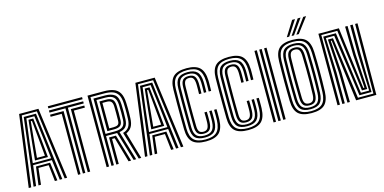

<svg xmlns="http://www.w3.org/2000/svg" viewBox="-82 -1341 3609 1805"><g transform="rotate(-15 1723.0 -438.5)"><path d="M16.6 0 109.3 -696H297.4L390.2 0H366.2L277 -676.7H129.8L40.6 0ZM111.5 0 134.7 -178H272L295.3 0H270.9L253.2 -158.9H153.6L135.9 0ZM63.7 0 143.9 -657.6H262.9L343.1 0H318.8L294.6 -196.9H112.2L88 0ZM113.6 -215.8H292.4L270.1 -414.5L242.4 -638.4H164.4L135.9 -414.5ZM140.3 -234.7 158.3 -414.5 180.2 -620.7H226.6L249 -414.5L266.4 -234.7ZM164.6 -253.7H242.1L227.1 -414.5L209.1 -601.4H197.7L179.7 -414.5Z M543.8 0V-634.5H388.6V-655H721.9V-634.5H567.3V0ZM496.7 0V-593.7H388.6V-614.2H520.3V0ZM590.9 0V-614.2H721.9V-593.7H614.6V0ZM388.6 -675.5V-696H721.9V-675.5Z M774.7 0V-696H934.9Q990 -696 1028.1 -681.8Q1066.1 -667.7 1086.5 -633Q1106.9 -598.2 1109.2 -536.3Q1110.4 -507.4 1110.6 -483.6Q1110.9 -459.8 1110.6 -436.9Q1110.3 -414.1 1109.4 -387.8Q1107.4 -334.4 1089.7 -304.9Q1072 -275.4 1036.5 -259L1111.8 0H1087.2L1007.6 -270.9Q1047 -282 1065.4 -309.3Q1083.9 -336.6 1085.6 -386.8Q1086.8 -417.5 1087.1 -440.7Q1087.4 -464 1087 -486.1Q1086.6 -508.3 1085.6 -535.7Q1083.8 -590.7 1065.8 -621Q1047.7 -651.3 1014.7 -663.4Q981.7 -675.5 934.9 -675.5H798.3V0ZM868.9 0V-263.8H907.8Q914.9 -263.8 921.9 -263.8Q928.9 -263.9 935.8 -263.9L1012.9 0H988.1L918.5 -243.4Q916 -243.3 913.6 -243.3Q911.1 -243.3 908.6 -243.3H892.6V0ZM821.8 0V-655H934.9Q993.8 -655 1026.7 -630.5Q1059.5 -606 1062.1 -534.9Q1063.7 -492.7 1063.7 -460.3Q1063.8 -427.9 1062.1 -389.1Q1060.2 -341.8 1040.4 -318.3Q1020.7 -294.7 976.9 -287L1062.4 0H1037.7L953 -284.9Q949 -284.6 944.5 -284.4Q940 -284.3 934.7 -284.3H845.3V0ZM845.3 -304.8H934.7Q987.6 -304.8 1012.2 -323.9Q1036.8 -343 1038.6 -389.9Q1040.1 -428.2 1040.1 -460.5Q1040.1 -492.7 1038.6 -534.7Q1036.6 -588.7 1012.2 -611.6Q987.8 -634.5 934.9 -634.5H845.3ZM868.9 -325.3V-614.2H934.9Q972.2 -614.2 992.8 -597.5Q1013.3 -580.8 1015 -533.6Q1016.5 -496.5 1016.5 -463.3Q1016.5 -430.2 1015 -390.5Q1013.6 -352.9 993.5 -339.1Q973.4 -325.3 934.7 -325.3ZM892.6 -345.8H934.7Q962.3 -345.8 976.6 -355.3Q991 -364.9 991.6 -391.9Q992.4 -430.2 992.4 -464.6Q992.4 -499 991.5 -532.3Q990.6 -566.6 977 -580.2Q963.3 -593.7 934.9 -593.7H892.6Z M1148.1 0 1240.8 -696H1428.9L1521.7 0H1497.7L1408.5 -676.7H1261.3L1172.1 0ZM1243 0 1266.2 -178H1403.5L1426.8 0H1402.4L1384.7 -158.9H1285.1L1267.4 0ZM1195.2 0 1275.4 -657.6H1394.4L1474.6 0H1450.3L1426.1 -196.9H1243.7L1219.5 0ZM1245.1 -215.8H1423.9L1401.6 -414.5L1373.9 -638.4H1295.9L1267.4 -414.5ZM1271.8 -234.7 1289.8 -414.5 1311.7 -620.7H1358.1L1380.5 -414.5L1397.9 -234.7ZM1296.1 -253.7H1373.6L1358.6 -414.5L1340.6 -601.4H1329.2L1311.2 -414.5Z M1741.3 8.3Q1650.5 8.3 1610.7 -30Q1570.9 -68.2 1569.7 -156.1Q1568.9 -224.1 1568.5 -286.3Q1568.1 -348.4 1568.5 -410.6Q1568.8 -472.7 1569.7 -540.6Q1570.9 -628.6 1610.7 -666.4Q1650.4 -704.2 1740.1 -704.2Q1828.2 -704.2 1867.7 -666.1Q1907.2 -628.1 1910.1 -540.6Q1910.6 -530.5 1910.5 -516.5Q1910.4 -502.6 1910.2 -487.8Q1910 -472.9 1909.8 -459.9Q1909.6 -446.8 1909.3 -438.4H1885.7Q1886.2 -455.1 1886.6 -473.9Q1886.9 -492.7 1887 -510.1Q1887 -527.4 1886.5 -539.8Q1883.9 -617.8 1849.9 -651.5Q1815.9 -685.3 1740.1 -685.3Q1662.3 -685.3 1628.3 -651.6Q1594.4 -617.9 1593.2 -540.2Q1592.4 -478.2 1592 -416.4Q1591.6 -354.6 1592 -290.2Q1592.4 -225.9 1593.2 -156.3Q1594.4 -78.3 1628.7 -44.5Q1663.1 -10.6 1741.3 -10.6Q1818.2 -10.6 1852.6 -44.7Q1887 -78.7 1890 -156.7Q1890.7 -174.3 1890.8 -202.8Q1890.8 -231.2 1889.9 -259.5H1913.4Q1914.2 -239.7 1914.3 -220.3Q1914.4 -200.9 1914.2 -184.2Q1913.9 -167.6 1913.6 -155.9Q1910.1 -67.6 1870 -29.7Q1829.9 8.3 1741.3 8.3ZM1741.3 -29.5Q1675.5 -29.5 1646.7 -59Q1617.9 -88.5 1616.8 -156.8Q1616.2 -202.6 1615.8 -249.3Q1615.4 -296 1615.4 -343.7Q1615.4 -391.4 1615.7 -440.4Q1616 -489.4 1616.8 -539.8Q1617.9 -607.8 1646.5 -637Q1675.1 -666.2 1740.3 -666.2Q1803 -666.2 1831.8 -637.1Q1860.6 -608 1863 -539.2Q1863.5 -528.1 1863.4 -510.3Q1863.4 -492.5 1863 -473.2Q1862.7 -454 1862.2 -438.4H1838.7Q1839.3 -459 1839.6 -477.7Q1839.8 -496.5 1839.8 -512.2Q1839.8 -527.8 1839.5 -538.4Q1837.4 -596.9 1814.3 -622.1Q1791.2 -647.3 1740.1 -647.3Q1687.4 -647.3 1664.3 -622.5Q1641.3 -597.6 1640.3 -540Q1639.5 -482.9 1639.2 -418Q1638.9 -353.1 1639.2 -286.2Q1639.4 -219.2 1640.3 -155.5Q1641.3 -98 1664.6 -73.3Q1687.9 -48.5 1740.9 -48.5Q1793 -48.5 1816.7 -73.8Q1840.5 -99.1 1843 -158.1Q1843.3 -167.6 1843.5 -184.9Q1843.6 -202.1 1843.5 -222.1Q1843.4 -242 1842.7 -259.5H1866.4Q1866.9 -240.9 1867 -221.5Q1867.1 -202.1 1867 -185.3Q1866.9 -168.5 1866.5 -157.3Q1863.6 -88.7 1834.6 -59.1Q1805.5 -29.5 1741.3 -29.5ZM1740.9 -67.4Q1700.8 -67.4 1682.7 -87.7Q1664.5 -108 1663.9 -155.8Q1663.3 -198.7 1663 -246.9Q1662.7 -295 1662.7 -345.3Q1662.7 -395.6 1662.9 -445.1Q1663.2 -494.6 1663.9 -539.8Q1664.5 -587.5 1682.3 -608Q1700 -628.4 1740.1 -628.4Q1778.3 -628.4 1796 -607.9Q1813.8 -587.4 1815.9 -537.8Q1816.2 -529.3 1816.2 -513.6Q1816.2 -498 1816 -478.4Q1815.8 -458.9 1815.1 -438.4H1791.6Q1792.3 -457.9 1792.5 -477.3Q1792.8 -496.7 1792.7 -512.6Q1792.7 -528.4 1792.4 -537.1Q1790.7 -576.2 1778.6 -592.9Q1766.6 -609.6 1740.1 -609.6Q1711.6 -609.6 1699.9 -593.2Q1688.1 -576.9 1687.6 -539.4Q1686.7 -479.4 1686.3 -430.6Q1685.9 -381.9 1685.9 -338.2Q1685.9 -294.6 1686.3 -250.6Q1686.8 -206.6 1687.6 -156Q1688.1 -118.7 1700.2 -102.5Q1712.2 -86.3 1740.9 -86.3Q1768.5 -86.3 1781.3 -103.4Q1794.1 -120.4 1795.9 -159.5Q1796.3 -167.6 1796.4 -184.3Q1796.5 -201.1 1796.4 -221.2Q1796.3 -241.4 1795.6 -259.5H1819.1Q1819.9 -242.3 1820 -222.5Q1820.1 -202.7 1819.9 -185.5Q1819.8 -168.2 1819.4 -158.9Q1817.2 -109.6 1799 -88.5Q1780.7 -67.4 1740.9 -67.4Z M2152.8 8.3Q2062 8.3 2022.2 -30Q1982.4 -68.2 1981.2 -156.1Q1980.4 -224.1 1980 -286.3Q1979.6 -348.4 1980 -410.6Q1980.3 -472.7 1981.2 -540.6Q1982.4 -628.6 2022.2 -666.4Q2061.9 -704.2 2151.6 -704.2Q2239.7 -704.2 2279.2 -666.1Q2318.7 -628.1 2321.6 -540.6Q2322.1 -530.5 2322 -516.5Q2321.9 -502.6 2321.7 -487.8Q2321.5 -472.9 2321.3 -459.9Q2321.1 -446.8 2320.8 -438.4H2297.2Q2297.7 -455.1 2298.1 -473.9Q2298.4 -492.7 2298.5 -510.1Q2298.5 -527.4 2298 -539.8Q2295.4 -617.8 2261.4 -651.5Q2227.4 -685.3 2151.6 -685.3Q2073.8 -685.3 2039.8 -651.6Q2005.9 -617.9 2004.7 -540.2Q2003.9 -478.2 2003.5 -416.4Q2003.1 -354.6 2003.5 -290.2Q2003.9 -225.9 2004.7 -156.3Q2005.9 -78.3 2040.2 -44.5Q2074.6 -10.6 2152.8 -10.6Q2229.7 -10.6 2264.1 -44.7Q2298.5 -78.7 2301.5 -156.7Q2302.2 -174.3 2302.3 -202.8Q2302.3 -231.2 2301.4 -259.5H2324.9Q2325.7 -239.7 2325.8 -220.3Q2325.9 -200.9 2325.7 -184.2Q2325.4 -167.6 2325.1 -155.9Q2321.6 -67.6 2281.5 -29.7Q2241.4 8.3 2152.8 8.3ZM2152.8 -29.5Q2087 -29.5 2058.2 -59Q2029.4 -88.5 2028.3 -156.8Q2027.7 -202.6 2027.3 -249.3Q2026.9 -296 2026.9 -343.7Q2026.9 -391.4 2027.2 -440.4Q2027.5 -489.4 2028.3 -539.8Q2029.4 -607.8 2058 -637Q2086.6 -666.2 2151.8 -666.2Q2214.5 -666.2 2243.3 -637.1Q2272.1 -608 2274.5 -539.2Q2275 -528.1 2274.9 -510.3Q2274.9 -492.5 2274.5 -473.2Q2274.2 -454 2273.7 -438.4H2250.2Q2250.8 -459 2251.1 -477.7Q2251.3 -496.5 2251.3 -512.2Q2251.3 -527.8 2251 -538.4Q2248.9 -596.9 2225.8 -622.1Q2202.7 -647.3 2151.6 -647.3Q2098.9 -647.3 2075.8 -622.5Q2052.8 -597.6 2051.8 -540Q2051 -482.9 2050.7 -418Q2050.4 -353.1 2050.7 -286.2Q2050.9 -219.2 2051.8 -155.5Q2052.8 -98 2076.1 -73.3Q2099.4 -48.5 2152.4 -48.5Q2204.5 -48.5 2228.2 -73.8Q2252 -99.1 2254.5 -158.1Q2254.8 -167.6 2255 -184.9Q2255.1 -202.1 2255 -222.1Q2254.9 -242 2254.2 -259.5H2277.9Q2278.4 -240.9 2278.5 -221.5Q2278.6 -202.1 2278.5 -185.3Q2278.4 -168.5 2278 -157.3Q2275.1 -88.7 2246.1 -59.1Q2217 -29.5 2152.8 -29.5ZM2152.4 -67.4Q2112.3 -67.4 2094.2 -87.7Q2076 -108 2075.4 -155.8Q2074.8 -198.7 2074.5 -246.9Q2074.2 -295 2074.2 -345.3Q2074.2 -395.6 2074.4 -445.1Q2074.7 -494.6 2075.4 -539.8Q2076 -587.5 2093.8 -608Q2111.5 -628.4 2151.6 -628.4Q2189.8 -628.4 2207.5 -607.9Q2225.3 -587.4 2227.4 -537.8Q2227.7 -529.3 2227.7 -513.6Q2227.7 -498 2227.5 -478.4Q2227.3 -458.9 2226.6 -438.4H2203.1Q2203.8 -457.9 2204 -477.3Q2204.3 -496.7 2204.2 -512.6Q2204.2 -528.4 2203.9 -537.1Q2202.2 -576.2 2190.1 -592.9Q2178.1 -609.6 2151.6 -609.6Q2123.1 -609.6 2111.4 -593.2Q2099.6 -576.9 2099.1 -539.4Q2098.2 -479.4 2097.8 -430.6Q2097.4 -381.9 2097.4 -338.2Q2097.4 -294.6 2097.8 -250.6Q2098.3 -206.6 2099.1 -156Q2099.6 -118.7 2111.7 -102.5Q2123.7 -86.3 2152.4 -86.3Q2180 -86.3 2192.8 -103.4Q2205.6 -120.4 2207.4 -159.5Q2207.8 -167.6 2207.9 -184.3Q2208 -201.1 2207.9 -221.2Q2207.8 -241.4 2207.1 -259.5H2230.6Q2231.4 -242.3 2231.5 -222.5Q2231.6 -202.7 2231.4 -185.5Q2231.3 -168.2 2230.9 -158.9Q2228.7 -109.6 2210.5 -88.5Q2192.2 -67.4 2152.4 -67.4Z M2493.6 0V-696H2517.3V0ZM2399.5 0V-696H2423V0ZM2446.5 0V-696H2470.1V0Z M2769.5 8.1Q2679.3 8.1 2639.6 -30Q2599.9 -68.1 2597.9 -155.7Q2596.8 -208.8 2596.2 -256.1Q2595.6 -303.4 2595.6 -348.9Q2595.6 -394.4 2596.2 -441.4Q2596.8 -488.5 2597.9 -540.9Q2599.9 -628.3 2639.6 -666.2Q2679.4 -704.1 2769.5 -704.1Q2858.5 -704.1 2897.9 -666Q2937.3 -627.9 2940.3 -540.9Q2942.1 -489.8 2942.8 -443.1Q2943.6 -396.5 2943.6 -350.7Q2943.6 -304.9 2942.9 -257.1Q2942.1 -209.3 2940.3 -155.7Q2937.1 -68.6 2898.1 -30.3Q2859.1 8.1 2769.5 8.1ZM2769.5 -10.8Q2846.4 -10.8 2880.3 -44.9Q2914.2 -79 2916.8 -156.6Q2918.5 -209.1 2919.3 -255.8Q2920.1 -302.5 2920.1 -347.4Q2920.1 -392.3 2919.3 -439.3Q2918.5 -486.3 2916.8 -539.8Q2914.2 -617.3 2880.4 -651.2Q2846.5 -685.2 2769.5 -685.2Q2693.3 -685.2 2658.2 -652.3Q2623.2 -619.3 2621.4 -540.3Q2620.4 -489.3 2619.8 -442.1Q2619.3 -394.8 2619.3 -348.7Q2619.3 -302.5 2619.8 -255.1Q2620.4 -207.7 2621.4 -156.4Q2623.2 -77.3 2658.1 -44Q2693 -10.8 2769.5 -10.8ZM2769.5 -29.7Q2704.3 -29.7 2675.4 -59.1Q2646.5 -88.5 2645 -157Q2643.9 -206.6 2643.4 -253.3Q2642.8 -300.1 2642.8 -346.1Q2642.8 -392.2 2643.4 -440.1Q2643.9 -488 2645 -539.9Q2646.5 -607.8 2675.4 -637.1Q2704.3 -666.3 2769.5 -666.3Q2834.2 -666.3 2862.5 -636.7Q2890.8 -607 2893.3 -539.1Q2895.1 -485.3 2895.8 -437.6Q2896.6 -389.9 2896.6 -344.7Q2896.6 -299.5 2895.7 -253.6Q2894.8 -207.7 2893.3 -157.5Q2890.8 -90 2862.7 -59.8Q2834.6 -29.7 2769.5 -29.7ZM2769.5 -48.5Q2822.9 -48.5 2845.3 -74.9Q2867.7 -101.2 2869.8 -159.3Q2871.3 -204.6 2872.1 -250.4Q2872.8 -296.3 2872.9 -343.2Q2873 -390.1 2872.2 -438.7Q2871.5 -487.4 2869.8 -538.1Q2867.7 -596.9 2844.5 -622.2Q2821.3 -647.5 2769.5 -647.5Q2716.9 -647.5 2693.3 -622.5Q2669.8 -597.5 2668.5 -539.3Q2667.2 -475.5 2666.7 -414.1Q2666.1 -352.6 2666.7 -289.5Q2667.2 -226.4 2668.5 -157.4Q2669.8 -98.8 2693.3 -73.7Q2716.9 -48.5 2769.5 -48.5ZM2769.5 -67.4Q2726.9 -67.4 2710.1 -89.5Q2693.3 -111.6 2692.2 -157.2Q2691.2 -211.2 2690.5 -258.4Q2689.9 -305.6 2689.9 -350.4Q2689.9 -395.1 2690.4 -441.2Q2691 -487.3 2692 -538.8Q2693.2 -587.2 2711.2 -607.9Q2729.3 -628.6 2769.5 -628.6Q2807.3 -628.6 2825.9 -608.6Q2844.5 -588.6 2846.3 -537.5Q2847.7 -490 2848.5 -442.7Q2849.3 -395.4 2849.3 -348.4Q2849.3 -301.4 2848.5 -254.5Q2847.7 -207.5 2846.3 -160.5Q2844.6 -113.4 2828.1 -90.4Q2811.6 -67.4 2769.5 -67.4ZM2769.5 -86.4Q2796.5 -86.4 2808.9 -103.4Q2821.3 -120.4 2822.7 -160Q2824.8 -223.6 2825.5 -284.1Q2826.2 -344.5 2825.5 -406.6Q2824.7 -468.7 2822.5 -536.8Q2821.1 -576.1 2809.1 -592.8Q2797.1 -609.6 2769.5 -609.6Q2741.2 -609.6 2728.8 -593Q2716.5 -576.5 2715.6 -537.9Q2714.5 -486 2714 -438.9Q2713.4 -391.9 2713.4 -346.6Q2713.4 -301.3 2714.1 -255.1Q2714.7 -208.8 2715.8 -158.2Q2716.7 -119.3 2728.8 -102.9Q2741 -86.4 2769.5 -86.4ZM2726.6 -741 2817.6 -886.3H2845.3L2750.5 -741ZM2819.4 -741 2925.4 -886.3H2953.2L2843.4 -741ZM2773.1 -741 2871.5 -886.3H2899.2L2796.9 -741Z M3022 0V-696H3221.5L3257.7 -414L3298.1 -94.6H3309.2L3286.7 -415L3282.1 -696H3305.7L3310.3 -415L3331.3 -75.7H3279.9L3201 -677.1H3045.5V0ZM3069 0V-298.6L3059.1 -658.2H3182.1L3264.2 -56.8H3344.7L3331.6 -415L3331.4 -696H3355.8L3355.9 -415L3363 -37.8H3245.3L3161 -639.2H3079.4L3092.6 -298.6V0ZM3118.5 0 3113.9 -298.6 3094.7 -620.3H3143.7L3225.6 -18.9H3376.4L3379.3 -696H3402.8L3399.9 0H3202.9L3163.6 -299.2L3126.3 -601.4H3117.4L3137.4 -298.6L3142.1 0Z"/></g></svg>

Font: Big Shoulders Inline Display SC Thin
Style: Regular
Weight: 100
Designer: Patric King
Foundry: XO Type Co
Version: Version 2.002